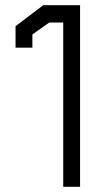

<svg xmlns="http://www.w3.org/2000/svg" viewBox="-20 -721 374 741"><path d="M224 0V-634H170L105 -588V-537H40V-620L147 -701H289V0Z"/></svg>

Font: Turret Road Medium
Style: Regular
Weight: 500
Designer: Noponies
Foundry: Noponies
Version: Version 1.001; ttfautohint (v1.8)